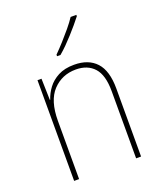

<svg xmlns="http://www.w3.org/2000/svg" viewBox="-141 -855 795 946"><g transform="rotate(-20 256.5 -382.5)"><path d="M278 -538Q353 -538 393.5 -494Q434 -450 434 -357V0H408V-352Q408 -437 373.5 -475Q339 -513 278 -513Q205 -513 157 -462Q109 -411 109 -305V0H83V-528H104L107 -416H109Q119 -447 139.5 -474.5Q160 -502 194 -520Q228 -538 278 -538ZM373 -758Q360 -741 343 -721Q326 -701 307.5 -680.5Q289 -660 270 -641Q251 -622 232 -606H214V-614Q237 -637 260.5 -663Q284 -689 306 -715.5Q328 -742 343 -765H373Z"/></g></svg>

Font: Noto Sans Khmer SemiCondensed Thin
Style: Regular
Weight: 250
Width: 4
Designer: Danh Hong and the Monotype Design Team
Foundry: Monotype Imaging Inc.
Version: Version 2.004